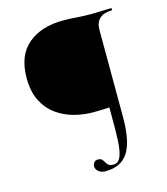

<svg xmlns="http://www.w3.org/2000/svg" viewBox="-120 -721 874 1006"><g transform="rotate(-15 317.0 -217.5)"><path d="M327 193Q305 193 290.5 181Q276 169 276 154Q276 140 283.5 131.5Q291 123 303 123Q319 123 325.5 130Q332 137 337 146.5Q342 156 350.5 163Q359 170 378 170Q398 170 410 152Q422 134 427.5 94.5Q433 55 433 -8V-125Q413 -124 392 -123Q371 -122 345 -122Q294 -122 242.5 -135.5Q191 -149 148.5 -179.5Q106 -210 80 -260.5Q54 -311 54 -386Q54 -507 125.5 -567.5Q197 -628 318 -628Q352 -628 387.5 -625Q423 -622 467 -622Q495 -622 523.5 -623.5Q552 -625 577 -625Q579 -625 579 -619Q579 -613 577 -613Q534 -613 511 -592Q488 -571 488 -532L489 -55Q489 74 451 133.5Q413 193 327 193Z"/></g></svg>

Font: Cormorant Light Light
Style: Regular
Weight: 300
Version: Version 4.000